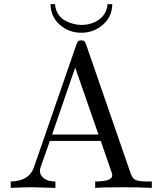

<svg xmlns="http://www.w3.org/2000/svg" viewBox="-20 -912 790 932"><path d="M32 0V-31Q121 -33 144 -98L351 -696Q355 -708 359.5 -712Q364 -716 375 -716Q381 -716 384.5 -715Q388 -714 390.5 -710.5Q393 -707 394 -705Q395 -703 398 -696L614 -71Q622 -46 638 -38.5Q654 -31 699 -31H717V0Q654 -3 586 -3Q478 -3 442 0V-31Q525 -31 525 -61Q525 -63 522 -75L469 -228H222L176 -97Q174 -93 174 -82Q174 -61 193.5 -46Q213 -31 249 -31V0Q153 -3 134 -3Q101 -3 32 0ZM225 -892H247Q249 -863 263.5 -842Q278 -821 299 -810.5Q320 -800 339 -795.5Q358 -791 375 -791Q425 -791 461.5 -817.5Q498 -844 502 -892H525Q524 -830 479 -791.5Q434 -753 375 -753Q315 -753 271 -791Q227 -829 225 -892ZM233 -259H458L345 -584Z"/></svg>

Font: CMU Serif
Style: Roman
Weight: 500
Version: Version 0.7.0